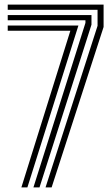

<svg xmlns="http://www.w3.org/2000/svg" viewBox="-20 -820 492 840"><path d="M179.2 0 406.8 -707V-777H13.8V-800H433.2V-702L205.8 0ZM73.5 0 287.8 -685.5H13.8V-708.2H323L99.8 0ZM126.2 0 353.8 -719.8V-731.2H13.8V-754.2H380.2V-712L152.8 0Z"/></svg>

Font: Big Shoulders Inline Text Thin ExtraBold
Style: Regular
Weight: 800
Version: Version 2.002